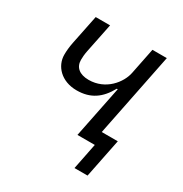

<svg xmlns="http://www.w3.org/2000/svg" viewBox="-155 -634 848 891"><g transform="rotate(30 268.5 -188.0)"><path d="M368 140H438L480 -68H394L484 -516H407L379 -377C368 -320 311 -247 220 -247C170 -247 143 -271 143 -310C143 -323 144 -339 148 -359L180 -516H103L71 -359C66 -334 64 -312 64 -292C64 -232 113 -177 196 -177C270 -177 318 -211 354 -277H359L303 0H396Z"/></g></svg>

Font: LVC Sans
Style: Italic
Weight: 400
Italic angle: -11.31°
Designer: Mike Abbink, Paul van der Laan, Pieter van Rosmalen
Foundry: Bold Monday
Version: Version 3.0